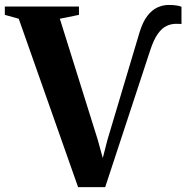

<svg xmlns="http://www.w3.org/2000/svg" viewBox="-39 -770 778 794"><path d="M284 4 38.5 -692.5 -19 -708.5V-743H287.5V-708.5L208.5 -692.5L365.5 -191L386 -116.5L405 -190.5L538 -636Q551.5 -680 570.5 -704.5Q589.5 -729 612.2 -739.2Q635 -749.5 658.5 -749.5Q680.5 -749.5 693.5 -747Q706.5 -744.5 711.5 -742V-670.5Q710 -671 705.5 -671.2Q701 -671.5 688.5 -671.5Q668.5 -671.5 649.5 -662.5Q630.5 -653.5 613.8 -630.2Q597 -607 582.5 -563L396 4Z"/></svg>

Font: Merriweather 96pt
Style: Bold
Weight: 700
Version: Version 2.100